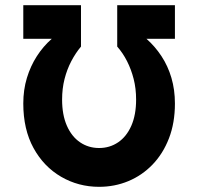

<svg xmlns="http://www.w3.org/2000/svg" viewBox="-20 -710 766 742"><path d="M363 -138Q404 -138 436.5 -160Q469 -182 487.5 -224Q506 -266 506 -325Q506 -368 496.5 -405Q487 -442 471 -473.5Q455 -505 433 -530V-690H656V-560H546Q579 -531 604 -493Q629 -455 642.5 -409Q656 -363 656 -310Q656 -235 633 -175.5Q610 -116 569.5 -74Q529 -32 476 -10Q423 12 363 12Q283 12 216 -27Q149 -66 109.5 -138Q70 -210 70 -310Q70 -363 84 -409Q98 -455 122.5 -493Q147 -531 180 -560H70V-690H293V-530Q272 -505 255.5 -473.5Q239 -442 229.5 -405Q220 -368 220 -325Q220 -266 238.5 -224Q257 -182 289.5 -160Q322 -138 363 -138Z"/></svg>

Font: Radio Canada
Style: Regular
Weight: 400
Designer: Charles Daoud, Etienne Aubert Bonn, Alexandre Saumier Demers, Jacques Le Bailly
Foundry: Radio-Canada
Version: Version 2.104;gftools[0.9.28.dev5+ged2979d]